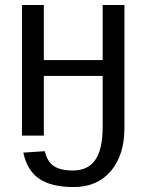

<svg xmlns="http://www.w3.org/2000/svg" viewBox="-20 -548 592 776"><path d="M74.2 68.8 161.1 63Q170.4 104.5 197 122.8Q223.6 141.1 274.9 141.1Q335.9 141.1 365.5 97.7Q395 54.2 395 -35.2V-241.2H157.2V0H68.8V-527.8H157.2V-305.2H395V-527.8H482.9V-30.8Q482.9 78.6 428 143.3Q373 208 277.8 208Q188.5 208 139.2 175Q89.8 142.1 74.2 68.8Z"/></svg>

Font: Libra Sans Modern
Style: Regular
Weight: 400
Foundry: Stefan Peev, Context Ltd
Version: Version 1.000